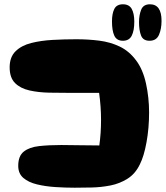

<svg xmlns="http://www.w3.org/2000/svg" viewBox="-20 -876 773 895"><path d="M328 -1Q284 -1 238 -4Q192 -7 152.5 -16.5Q113 -26 89 -46.5Q65 -67 65 -103Q65 -149 91 -169.5Q117 -190 162.5 -195Q208 -200 266 -200Q303 -200 350 -199Q397 -198 443 -198Q447 -227 449 -256.5Q451 -286 451 -317Q451 -379 442 -443H315Q262 -443 210.5 -444Q159 -445 117 -454.5Q75 -464 50 -489Q25 -514 25 -562Q25 -610 52.5 -637Q80 -664 125.5 -675.5Q171 -687 226 -690Q281 -693 336 -693Q391 -693 442.5 -686.5Q494 -680 538 -659Q582 -638 614 -595Q646 -553 660.5 -487Q675 -421 675 -352Q675 -279 663 -213Q651 -147 632 -110Q611 -66 574.5 -43Q538 -20 495 -11.5Q452 -3 408 -2Q364 -1 328 -1ZM677 -686Q647 -686 637.5 -710.5Q628 -735 628 -773Q628 -805 638 -830.5Q648 -856 679 -856Q733 -856 733 -779Q733 -741 721 -713.5Q709 -686 677 -686ZM553 -686Q524 -686 513 -709.5Q502 -733 502 -776Q502 -813 513 -834.5Q524 -856 553 -856Q582 -856 594 -834.5Q606 -813 606 -775Q606 -733 594 -709.5Q582 -686 553 -686Z"/></svg>

Font: Cherry Bomb One
Style: Regular
Weight: 400
Designer: satsuyako
Foundry: satsuyako
Version: Version 4.100; ttfautohint (v1.8.3)